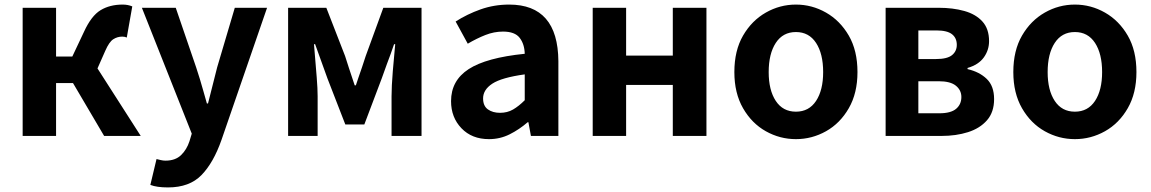

<svg xmlns="http://www.w3.org/2000/svg" viewBox="-20 -594 5030 839"><path d="M406 -295 595 0H435L299 -231H225V0H79V-560H225V-347H296L347 -455Q379 -525 419.5 -549.5Q460 -574 516 -574Q539 -574 558 -566L534 -430Q526 -434 514 -434Q493 -434 475 -422.5Q457 -411 440 -372Z M714 225Q665 225 637 214L664 101Q672 103 682.5 105.5Q693 108 703 108Q746 108 771 84Q796 60 808 23L818 -10L600 -560H748L837 -300Q854 -249 869 -195Q876 -168 884 -142H889Q899 -181 909 -221Q919 -261 929 -300L1006 -560H1147L948 17Q913 117 860.5 171Q808 225 714 225Z M1239 0V-560H1406L1488 -349Q1497 -322 1505 -296Q1518 -258 1530 -221H1535Q1541 -237 1546 -254Q1562 -299 1578 -349L1655 -560H1822V0H1691V-173Q1691 -216 1696.5 -283.5Q1702 -351 1707 -401H1702Q1688 -359 1671 -315Q1659 -281 1648 -251L1572 -50H1489L1411 -251Q1399 -286 1384 -326Q1369 -366 1357 -401H1352Q1354 -380 1356 -353Q1360 -306 1364 -256Q1368 -206 1368 -173V0Z M2117 14Q2042 14 1996.5 -33.5Q1951 -81 1951 -152Q1951 -242 2028 -292Q2105 -342 2273 -359Q2272 -401 2251 -428.5Q2230 -456 2178 -456Q2139 -456 2101 -441Q2063 -426 2024 -403L1971 -500Q2021 -532 2080 -553Q2139 -574 2205 -574Q2418 -574 2420 -327V0H2300L2289 -60H2286Q2249 -28 2207 -7Q2165 14 2117 14ZM2165 -101Q2197 -101 2222 -115.5Q2247 -130 2273 -156V-269Q2172 -255 2131.5 -228.5Q2091 -202 2091 -164Q2091 -131 2112 -116Q2133 -101 2165 -101Z M2570 0V-560H2716V-351H2920V-560H3067V0H2920V-223H2716V0Z M3458 14Q3388 14 3326.5 -20.5Q3265 -55 3227 -121Q3189 -187 3189 -279Q3189 -373 3227 -438.5Q3265 -504 3326.5 -539Q3388 -574 3458 -574Q3528 -574 3589.5 -539Q3651 -504 3689 -438.5Q3727 -373 3727 -279Q3727 -187 3689 -121Q3651 -55 3589.5 -20.5Q3528 14 3458 14ZM3458 -106Q3515 -106 3546 -153Q3577 -200 3577 -279Q3577 -359 3546 -406.5Q3515 -454 3458 -454Q3401 -454 3370 -406.5Q3339 -359 3339 -279Q3339 -200 3370 -153Q3401 -106 3458 -106Z M3850 0V-560H4082Q4144 -560 4194 -546Q4244 -532 4273 -500Q4302 -468 4302 -414Q4302 -375 4279 -343Q4256 -311 4208 -297V-292Q4260 -280 4292 -249Q4324 -218 4324 -161Q4324 -104 4293 -68.5Q4262 -33 4210 -16.5Q4158 0 4094 0ZM3993 -336H4070Q4119 -336 4140 -353Q4161 -370 4161 -398Q4161 -428 4140 -444.5Q4119 -461 4072 -461H3993ZM3993 -99H4085Q4135 -99 4158 -118.5Q4181 -138 4181 -170Q4181 -200 4157 -219.5Q4133 -239 4082 -239H3993Z M4677 14Q4607 14 4545.5 -20.5Q4484 -55 4446 -121Q4408 -187 4408 -279Q4408 -373 4446 -438.5Q4484 -504 4545.5 -539Q4607 -574 4677 -574Q4747 -574 4808.5 -539Q4870 -504 4908 -438.5Q4946 -373 4946 -279Q4946 -187 4908 -121Q4870 -55 4808.5 -20.5Q4747 14 4677 14ZM4677 -106Q4734 -106 4765 -153Q4796 -200 4796 -279Q4796 -359 4765 -406.5Q4734 -454 4677 -454Q4620 -454 4589 -406.5Q4558 -359 4558 -279Q4558 -200 4589 -153Q4620 -106 4677 -106Z"/></svg>

Font: Source Han Sans CN Bold
Style: Bold
Weight: 700
Designer: Ryoko NISHIZUKA 西塚涼子 (kana & ideographs); Paul D. Hunt (Latin, Greek & Cyrillic); Wenlong ZHANG 张文龙 (bopomofo); Sandoll 
Foundry: Adobe Systems Incorporated
Version: Version 1.00;May 30, 2023;FontCreator 11.5.0.2422 32-bit